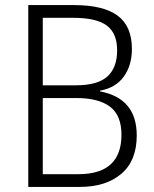

<svg xmlns="http://www.w3.org/2000/svg" viewBox="-20 -734 606 754"><path d="M271 -714Q386 -714 442 -672.5Q498 -631 498 -542Q498 -477 466 -433Q434 -389 373 -378V-375Q517 -348 517 -202Q517 -103 456.5 -51.5Q396 0 294 0H91V-714ZM278 -399Q363 -399 401.5 -433.5Q440 -468 440 -537Q440 -603 399.5 -633.5Q359 -664 268 -664H148V-399ZM148 -349V-50H288Q457 -50 457 -205Q457 -281 412 -315Q367 -349 280 -349Z"/></svg>

Font: Noto Sans Sinhala SemiCondensed Light
Style: Regular
Weight: 300
Width: 4
Designer: Jelle Bosma - Monotype Design Team
Foundry: Monotype Imaging Inc.
Version: Version 2.006; ttfautohint (v1.8.4.7-5d5b)